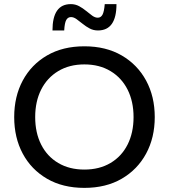

<svg xmlns="http://www.w3.org/2000/svg" viewBox="-20 -903 820 933"><path d="M390 10Q285 10 208.5 -34.5Q132 -79 90.5 -156.5Q49 -234 49 -334Q49 -434 90.5 -511.5Q132 -589 208.5 -633.5Q285 -678 390 -678Q495 -678 571.5 -633.5Q648 -589 690 -511.5Q732 -434 732 -334Q732 -234 690 -156.5Q648 -79 571.5 -34.5Q495 10 390 10ZM390 -79Q463 -79 517 -111Q571 -143 600 -200.5Q629 -258 629 -334Q629 -410 600 -467.5Q571 -525 517 -557.5Q463 -590 390 -590Q317 -590 263 -557.5Q209 -525 180 -467.5Q151 -410 151 -334Q151 -258 180 -200.5Q209 -143 263 -111Q317 -79 390 -79ZM235 -755Q235 -883 324 -883Q346 -883 364.5 -873Q383 -863 398.5 -850Q414 -837 428 -827Q442 -817 455 -817Q470 -817 478 -831.5Q486 -846 489 -883H546Q546 -755 456 -755Q434 -755 416 -764.5Q398 -774 382 -787Q366 -800 352 -810Q338 -820 325 -820Q310 -820 302 -806Q294 -792 292 -755Z"/></svg>

Font: Gantari Medium
Style: Regular
Weight: 500
Designer: Anugrah Pasau
Foundry: Lafontype
Version: Version 1.000; ttfautohint (v1.8.4.7-5d5b)